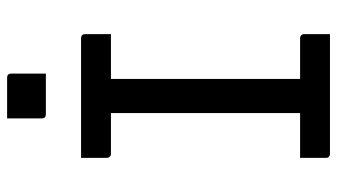

<svg xmlns="http://www.w3.org/2000/svg" viewBox="-224 -724 948 540"><g transform="rotate(-90 250.0 -454.0)"><path d="M187 -908Q201 -908 215.5 -908Q230 -908 244.5 -908Q259 -908 273.5 -908Q288 -908 302 -908Q307 -908 310 -905Q313 -902 313 -897V-799Q299 -799 284.5 -799Q270 -799 255.5 -799Q241 -799 226.5 -799Q212 -799 198 -799Q193 -799 190 -802Q187 -805 187 -810ZM298 -47H199L202 -72Q202 -91 202 -112Q202 -133 202 -152Q202 -214 202 -276.5Q202 -339 202 -401.5Q202 -464 202 -527Q202 -590 202 -653H303L298 -628Q298 -612 298 -593.5Q298 -575 298 -558Q298 -494 298 -430Q298 -366 298 -302Q298 -238 298 -174.5Q298 -111 298 -47ZM424 0H87Q84 0 82 -1Q80 -2 78.5 -3.5Q77 -5 76.5 -7Q76 -9 76 -11Q76 -24 76 -35.5Q76 -47 76 -59Q76 -71 76 -84H413Q416 -84 418.5 -82.5Q421 -81 422.5 -78.5Q424 -76 424 -73Q424 -60 424 -48Q424 -36 424 -24.5Q424 -13 424 0ZM76 -700H413Q418 -700 421 -697Q424 -694 424 -689Q424 -679 424 -670Q424 -661 424 -652.5Q424 -644 424 -635Q424 -626 424 -616H87Q82 -616 79 -619.5Q76 -623 76 -627Q76 -637 76 -646Q76 -655 76 -663.5Q76 -672 76 -681Q76 -690 76 -700Z"/></g></svg>

Font: Recursive
Style: Regular
Weight: 400
Version: Version 1.085